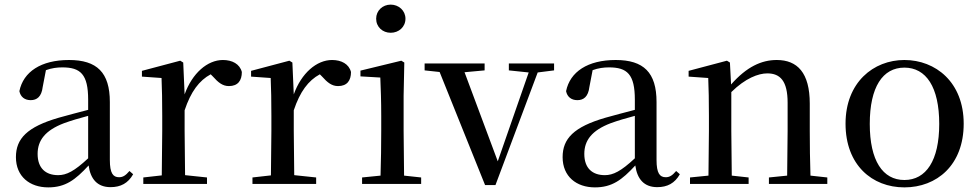

<svg xmlns="http://www.w3.org/2000/svg" viewBox="-20 -797 4242 832"><path d="M459 14C503 14 535 -3 557 -42L541 -56C524 -36 512 -29 496 -29C470 -29 456 -46 456 -104V-355C456 -483 400 -537 279 -537C158 -537 81 -486 64 -402C69 -377 87 -363 113 -363C140 -363 160 -378 165 -420L179 -493C204 -502 227 -505 250 -505C329 -505 362 -475 362 -365V-321C320 -310 274 -298 235 -287C97 -247 49 -196 49 -116C49 -32 109 15 189 15C263 15 306 -17 364 -80C372 -21 402 14 459 14ZM362 -111C302 -55 268 -38 232 -38C178 -38 143 -68 143 -130C143 -189 176 -232 257 -263C287 -274 324 -285 362 -295Z M780 -319C807 -400 843 -448 893 -475L902 -466C926 -439 945 -424 972 -424C1011 -424 1028 -448 1028 -485C1019 -520 986 -537 946 -537C879 -537 813 -480 780 -388L774 -526L761 -534L595 -490V-465L680 -459C682 -410 683 -363 683 -295V-230L681 -37L601 -28V0H877V-28L782 -38L780 -230Z M1253 -319C1280 -400 1316 -448 1366 -475L1375 -466C1399 -439 1418 -424 1445 -424C1484 -424 1501 -448 1501 -485C1492 -520 1459 -537 1419 -537C1352 -537 1286 -480 1253 -388L1247 -526L1234 -534L1068 -490V-465L1153 -459C1155 -410 1156 -363 1156 -295V-230L1154 -37L1074 -28V0H1350V-28L1255 -38L1253 -230Z M1673 -655C1708 -655 1737 -680 1737 -716C1737 -751 1708 -777 1673 -777C1638 -777 1610 -751 1610 -716C1610 -680 1638 -655 1673 -655ZM1628 0H1805V-28L1731 -36L1729 -230V-382L1732 -526L1719 -534L1542 -491V-466L1628 -461C1630 -411 1632 -362 1632 -294V-230C1632 -176 1631 -92 1629 -36L1549 -28V0Z M2185 -492 2271 -483 2137 -98 1993 -484 2080 -492V-522H1820V-492L1885 -485L2082 5H2127L2310 -483L2381 -492V-522H2185Z M2828 14C2872 14 2904 -3 2926 -42L2910 -56C2893 -36 2881 -29 2865 -29C2839 -29 2825 -46 2825 -104V-355C2825 -483 2769 -537 2648 -537C2527 -537 2450 -486 2433 -402C2438 -377 2456 -363 2482 -363C2509 -363 2529 -378 2534 -420L2548 -493C2573 -502 2596 -505 2619 -505C2698 -505 2731 -475 2731 -365V-321C2689 -310 2643 -298 2604 -287C2466 -247 2418 -196 2418 -116C2418 -32 2478 15 2558 15C2632 15 2675 -17 2733 -80C2741 -21 2771 14 2828 14ZM2731 -111C2671 -55 2637 -38 2601 -38C2547 -38 2512 -68 2512 -130C2512 -189 2545 -232 2626 -263C2656 -274 2693 -285 2731 -295Z M3390 0H3565V-28L3492 -36C3490 -91 3489 -174 3489 -230V-348C3489 -482 3435 -537 3346 -537C3280 -537 3216 -508 3148 -431L3143 -526L3130 -534L2964 -490V-465L3049 -459C3051 -410 3052 -363 3052 -295V-230L3050 -36L2970 -28V0H3224V-28L3151 -36L3149 -230V-398C3210 -458 3266 -479 3305 -479C3361 -479 3393 -446 3393 -352V-230L3391 -36L3312 -28V0Z M3899 15C4039 15 4156 -81 4156 -261C4156 -441 4034 -537 3899 -537C3765 -537 3644 -440 3644 -261C3644 -82 3759 15 3899 15ZM3899 -17C3805 -17 3749 -101 3749 -260C3749 -420 3805 -504 3899 -504C3993 -504 4050 -420 4050 -260C4050 -101 3993 -17 3899 -17Z"/></svg>

Font: Noto Serif KR Medium
Style: Regular
Weight: 500
Designer: Ryoko NISHIZUKA 西塚涼子 (kana & ideographs); Frank Grießhammer (Latin, Greek & Cyrillic); Wenlong ZHANG 张文龙 (bopomofo); San
Foundry: Adobe
Version: Version 2.001;hotconv 1.1.0;makeotfexe 2.6.0